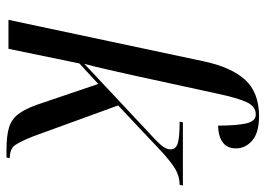

<svg xmlns="http://www.w3.org/2000/svg" viewBox="-133 -677 816 590"><g transform="rotate(90 275.0 -382.0)"><path d="M439 6Q398 6 372.5 -1.5Q347 -9 330.5 -30.5Q314 -52 300 -93L238 -276L175 -218L130 0H41L168 -598Q186 -684 225 -727Q264 -770 337 -770Q388 -770 412 -749Q436 -728 436 -699Q436 -672 417.5 -658.5Q399 -645 366 -644Q366 -699 359.5 -729.5Q353 -760 332 -760Q307 -760 294 -732Q281 -704 268 -643L211 -381Q202 -342 193.5 -303.5Q185 -265 176 -233L383 -427Q411 -452 425 -468Q439 -484 439 -498Q439 -515 419.5 -520.5Q400 -526 354 -526L356 -536H550L548 -526Q518 -526 490.5 -507Q463 -488 424 -450L304 -337L399 -76Q414 -38 425.5 -21Q437 -4 466 -4L464 6Z"/></g></svg>

Font: Noto Serif Display Condensed
Style: Italic
Weight: 400
Width: 3
Italic angle: -12°
Designer: Monotype Design Team
Foundry: Monotype Imaging Inc.
Version: Version 2.009